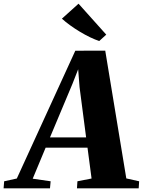

<svg xmlns="http://www.w3.org/2000/svg" viewBox="-102 -1019 774 1039"><path d="M-82.5 0 -79.5 -38 -11 -53 305.5 -744.5 467.5 -745 581.5 -53.5 651 -38 648.5 0H314.5L317 -38L393.5 -53L371.5 -220H145L75 -52L172 -38L168.5 0ZM168.5 -275.5H364L328.5 -547.5L321 -644L290 -565ZM435 -797Q413.5 -804 386.2 -817Q359 -830 330.8 -847Q302.5 -864 277 -882.5Q251.5 -901 233 -918L323 -999L473 -831.5Z"/></svg>

Font: Merriweather 72pt Black
Style: Italic
Weight: 900
Italic angle: -7.8°
Version: Version 2.101